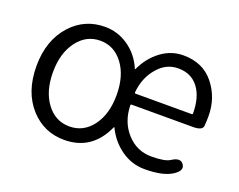

<svg xmlns="http://www.w3.org/2000/svg" viewBox="-94 -723 1126 905"><g transform="rotate(20 468.5 -270.5)"><path d="M294 13Q193 13 125 -61Q53 -140 53 -270Q53 -400 126 -480Q194 -554 295 -554Q359 -554 412.5 -517Q466 -480 493 -417Q495 -412 497 -417Q526 -479 576.5 -516.5Q627 -554 688 -554Q786 -554 841 -485.5Q896 -417 896 -325Q896 -300 894 -276Q892 -252 845 -252H537Q532 -252 532 -247Q534 -164 584 -109Q634 -54 708 -54Q776 -54 801 -71Q841 -97 859 -70Q877 -44 836 -17Q790 13 698 13Q633 13 580 -24.5Q527 -62 498 -122Q496 -127 494 -122Q433 13 294 13ZM295.5 -55Q366 -55 410.5 -114.5Q455 -174 455 -270Q455 -366 410.5 -425.5Q366 -485 296 -485Q226 -485 181 -425Q136 -365 136 -269.5Q136 -174 180.5 -114.5Q225 -55 295.5 -55ZM532 -312Q532 -307 537 -307H818Q823 -307 823 -312Q823 -394 787 -441Q751 -488 686 -488Q626 -488 584 -439Q539 -388 532 -312Z"/></g></svg>

Font: Resource Han Rounded JP Normal
Style: Regular
Weight: 350
Designer: Cyano Hao (round all glyphs); Ryoko NISHIZUKA 西塚涼子 (kana, bopomofo & ideographs); Paul D. Hunt (Latin, Greek & Cyrillic)
Foundry: Cyano Hao
Version: 0.990